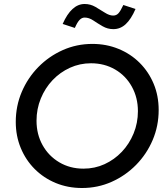

<svg xmlns="http://www.w3.org/2000/svg" viewBox="-20 -931 835 962"><path d="M391 11Q320 11 259.5 -14Q199 -39 154 -84Q109 -129 84 -189.5Q59 -250 59 -320Q59 -400 89 -470.5Q119 -541 172 -595Q225 -649 294.5 -680Q364 -711 443 -711Q513 -711 574 -686Q635 -661 680 -616Q725 -571 750 -511Q775 -451 775 -380Q775 -300 745 -229.5Q715 -159 662 -105Q609 -51 539.5 -20Q470 11 391 11ZM398 -86Q455 -86 504 -108.5Q553 -131 590.5 -170.5Q628 -210 649.5 -262.5Q671 -315 671 -374Q671 -442 640.5 -497Q610 -552 556.5 -583Q503 -614 436 -614Q380 -614 330.5 -591.5Q281 -569 243.5 -529.5Q206 -490 184.5 -437.5Q163 -385 163 -326Q163 -258 193.5 -203.5Q224 -149 277.5 -117.5Q331 -86 398 -86ZM355 -791 294 -811Q338 -911 404 -911Q433 -911 458 -896.5Q483 -882 505.5 -867.5Q528 -853 547 -853Q563 -853 573.5 -864.5Q584 -876 598 -906L659 -886Q637 -835 610 -810Q583 -785 548 -785Q519 -785 494 -799.5Q469 -814 447.5 -828.5Q426 -843 404 -843Q390 -843 378.5 -831Q367 -819 355 -791Z"/></svg>

Font: Red Hat Display SemiBold
Style: Italic
Weight: 600
Italic angle: -12°
Designer: Pentagram, MCKL
Foundry: Pentagram, MCKL
Version: Version 1.023